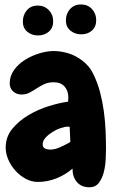

<svg xmlns="http://www.w3.org/2000/svg" viewBox="-20 -791 514 841"><path d="M444.3 -137.7Q444.3 -120.1 442.9 -91.8Q441.4 -63.5 434.6 -36.6Q427.7 -9.8 413.1 9.8Q398.4 29.3 372.1 29.3Q335.9 29.3 316.4 5.9Q296.9 -17.6 297.9 -52.7Q266.6 -25.4 227.1 -9.8Q187.5 5.9 146.5 5.9Q118.2 5.9 92.8 -7.8Q67.4 -21.5 47.9 -43Q28.3 -64.5 16.6 -91.3Q4.9 -118.2 4.9 -144.5Q4.9 -191.4 33.7 -226.6Q62.5 -261.7 104.5 -286.6Q146.5 -311.5 193.8 -326.2Q241.2 -340.8 278.3 -345.7Q278.3 -350.6 278.8 -354.5Q279.3 -358.4 279.3 -363.3Q279.3 -393.6 262.7 -412.1Q246.1 -430.7 215.8 -430.7Q191.4 -430.7 173.8 -422.4Q156.2 -414.1 140.6 -403.8Q125 -393.6 109.4 -385.3Q93.8 -377 74.2 -377Q52.7 -377 37.6 -390.6Q22.5 -404.3 22.5 -425.8Q22.5 -458 41.5 -484.4Q60.5 -510.7 89.4 -528.8Q118.2 -546.9 151.9 -557.1Q185.5 -567.4 213.9 -567.4Q240.2 -567.4 266.6 -561Q293 -554.7 316.4 -541.5Q339.8 -528.3 358.9 -509.3Q377.9 -490.2 389.6 -464.8Q407.2 -428.7 418 -388.2Q428.7 -347.7 434.6 -305.2Q440.4 -262.7 442.4 -220.2Q444.3 -177.7 444.3 -137.7ZM288.1 -168.9 285.2 -235.4Q283.2 -235.4 281.2 -235.8Q279.3 -236.3 277.3 -236.3Q264.6 -236.3 245.6 -230Q226.6 -223.6 209 -212.4Q191.4 -201.2 179.2 -187.5Q167 -173.8 167 -159.2Q167 -145.5 176.8 -140.6Q186.5 -135.7 199.2 -135.7Q220.7 -135.7 245.1 -147Q269.5 -158.2 288.1 -168.9ZM401.4 -702.1Q401.4 -673.8 382.8 -657.2Q364.3 -640.6 335.9 -640.6Q308.6 -640.6 288.6 -656.7Q268.6 -672.9 268.6 -701.2Q268.6 -730.5 286.6 -751Q304.7 -771.5 335 -771.5Q364.3 -771.5 382.8 -751.5Q401.4 -731.4 401.4 -702.1ZM212.9 -697.3Q212.9 -668.9 193.8 -652.3Q174.8 -635.7 146.5 -635.7Q119.1 -635.7 99.6 -651.9Q80.1 -668 80.1 -696.3Q80.1 -725.6 97.7 -746.1Q115.2 -766.6 145.5 -766.6Q174.8 -766.6 193.8 -746.6Q212.9 -726.6 212.9 -697.3Z"/></svg>

Font: Chewy
Style: Regular
Weight: 400
Version: Version 1.001